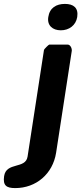

<svg xmlns="http://www.w3.org/2000/svg" viewBox="-92 -748 417 982"><path d="M133 -493 49 53C39 118 -60 79 -71 153C-78 201 -59 214 -14 214C92 214 178 142 195 33L275 -487C277 -498 269 -520 254 -520H160C157 -520 134 -497 133 -493ZM155 -661C148 -618 177 -593 219 -593C261 -593 296 -618 303 -661C310 -708 284 -728 240 -728C196 -728 162 -708 155 -661Z"/></svg>

Font: Asimov Print
Style: CIt
Weight: 500
Designer: Google
Version: Version 2.000980: 2014